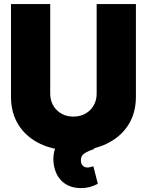

<svg xmlns="http://www.w3.org/2000/svg" viewBox="-20 -748 738 965"><path d="M465.8 -727.5H663.1V-261.7Q663.1 -178.7 623.5 -117.9Q584 -57.1 513.2 -24.2Q442.4 8.8 348.6 8.8Q254.9 8.8 184.3 -24.2Q113.8 -57.1 74.5 -117.9Q35.2 -178.7 35.2 -261.7V-727.5H232.4V-278.3Q232.4 -227.5 265.4 -194.8Q298.3 -162.1 348.6 -162.1Q399.9 -162.1 432.9 -194.8Q465.8 -227.5 465.8 -278.3ZM386.7 197.3Q337.4 197.3 303.5 172.9Q269.5 148.4 255.9 103.5Q246.6 72.8 248.5 41.3Q250.5 9.8 262.7 -14.6Q274.9 -39.1 295.9 -47.9L457 0Q422.9 10.7 404.5 22.9Q386.2 35.2 386.7 56.6Q386.2 74.7 395.8 84.2Q405.3 93.8 418.9 93.8Q428.7 93.8 435.5 91.3Q442.4 88.9 449.2 87.9L471.7 175.8Q457.5 183.6 436.3 190.4Q415 197.3 386.7 197.3Z"/></svg>

Font: Inter Tight Black
Style: Regular
Weight: 900
Designer: Rasmus Andersson
Foundry: rsms
Version: Version 3.004; ttfautohint (v1.8.4.7-5d5b)